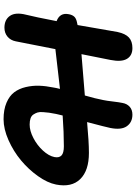

<svg xmlns="http://www.w3.org/2000/svg" viewBox="138 -900 766 1082"><g transform="rotate(90 521.0 -359.0)"><path d="M136.2 -1Q90.8 -1 69.3 -32.2Q47.9 -63.5 63 -123Q75.7 -173.3 99.1 -294.9Q49.8 -313.5 60.1 -363.8Q63.5 -382.3 72.8 -393.3Q82 -404.3 103 -409.2Q108.4 -411.1 121.1 -413.1Q129.4 -460.9 142.8 -538.3Q156.2 -615.7 160.2 -638.2Q169.9 -683.1 191.4 -702.6Q212.9 -722.2 251 -722.2Q293 -722.2 311.5 -691.7Q330.1 -661.1 317.9 -599.1Q313 -574.7 302 -519.5Q291 -464.4 285.2 -435.1Q448.2 -449.2 518.1 -454.1Q535.2 -512.2 543.9 -558.1Q547.9 -576.7 552 -612.1Q556.2 -647.5 560.1 -666Q564.5 -691.4 581.5 -706.8Q598.6 -722.2 626 -722.2Q668.9 -722.2 691.2 -690.9Q713.4 -659.7 701.2 -598.1Q696.3 -573.7 668 -466.8Q779.8 -477.1 841.8 -477.1Q941.4 -477.1 989.3 -428.2Q1037.1 -379.4 1020 -292Q1010.3 -243.2 972.4 -189.9Q934.6 -136.7 883.5 -94.2Q832.5 -51.8 769.8 -23.9Q707 3.9 651.9 3.9Q597.7 3.9 558.8 -12.7Q520 -29.3 499.8 -56.4Q479.5 -83.5 470.7 -121.1Q461.9 -158.7 463.1 -196.5Q464.4 -234.4 473.1 -276.9Q475.1 -290.5 481 -314Q282.7 -290.5 256.8 -288.1Q248.5 -247.6 234.1 -172.6Q219.7 -97.7 212.9 -64.9Q207 -35.2 186.3 -18.1Q165.5 -1 136.2 -1ZM622.1 -292Q617.2 -267.6 615.2 -252.9Q613.3 -238.3 611.8 -218.5Q610.4 -198.7 614 -187.3Q617.7 -175.8 625 -164.6Q632.3 -153.3 646.7 -148.2Q661.1 -143.1 682.1 -143.1Q717.3 -143.1 757.8 -164.1Q798.3 -185.1 828.6 -218Q858.9 -251 865.2 -283.2Q870.1 -309.1 856.2 -322.5Q842.3 -335.9 804.2 -335.9Q727.1 -335.9 630.9 -329.1Q627.4 -312.5 622.1 -292Z"/></g></svg>

Font: Shantell Sans Bouncy
Style: Bold Italic
Weight: 700
Italic angle: -11.31°
Designer: Stephen Nixon, Anya Danilova, Shantell Martin
Foundry: Arrow Type
Version: Version 1.006;[9816181b4]